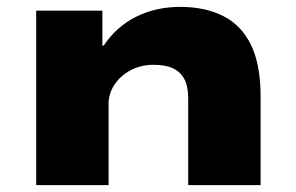

<svg xmlns="http://www.w3.org/2000/svg" viewBox="-20 -537 860 557"><path d="M85 0V-506H277V-405H281Q318 -460 375 -488.5Q432 -517 503 -517Q576 -517 628.5 -490Q681 -463 708.5 -406Q736 -349 736 -257V0H526V-251Q526 -288 514 -309Q502 -330 480.5 -339.5Q459 -349 426 -349Q389 -349 359.5 -333.5Q330 -318 312.5 -292Q295 -266 295 -236V0Z"/></svg>

Font: Nunito Sans 7pt Expanded Black
Style: Regular
Weight: 900
Width: 7
Designer: Vernon Adams
Foundry: Vernon Adams
Version: Version 3.101;gftools[0.9.27]